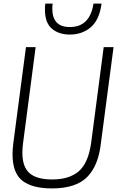

<svg xmlns="http://www.w3.org/2000/svg" viewBox="-20 -1043 673 1072"><path d="M270 9Q160 9 105 -34Q50 -77 50 -181Q50 -208 54 -241L125 -780H179L109 -246Q105 -216 105 -190Q105 -111 145 -76Q185 -41 272 -41Q366 -41 419.5 -86.5Q473 -132 489 -246L559 -780H614L543 -241Q529 -117 466 -54Q403 9 270 9ZM370 -850Q308 -850 269.5 -883Q231 -916 231 -988Q231 -1014 233 -1023H274Q272 -1009 272 -995Q272 -892 370 -892Q482 -892 502 -1023H547Q535 -932 487 -891Q439 -850 370 -850Z"/></svg>

Font: Tanohe Sans Light
Style: Italic
Weight: 300
Designer: Village Type and Design LLC & Cristiano Sobral
Foundry: Cooper Hewitt Smithsonian Design Museum
Version: Version 1.00;September 29, 2021;FontCreator 13.0.0.2655 64-b